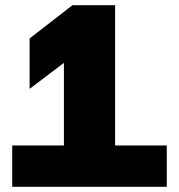

<svg xmlns="http://www.w3.org/2000/svg" viewBox="-20 -719 690 739"><path d="M423 -159H622V0H27V-159H226V-477L94 -377V-571L259 -699H423Z"/></svg>

Font: Readiness ExtraBold
Style: Regular
Weight: 800
Designer: Katatrad Team
Foundry: CadsonDemak
Version: Version 1.00;January 16, 2020;FontCreator 12.0.0.2550 64-bit